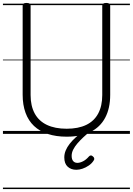

<svg xmlns="http://www.w3.org/2000/svg" viewBox="-20 -910 903 1305"><path d="M433 19Q361 19 305 0.5Q249 -18 211 -54Q173 -90 153.5 -143.5Q134 -197 134 -266V-871Q134 -881 140 -885.5Q146 -890 160 -890Q175 -890 181.5 -885.5Q188 -881 188 -871V-264Q188 -190 216 -138.5Q244 -87 299 -61Q354 -35 433 -35Q512 -35 566 -61Q620 -87 647.5 -138.5Q675 -190 675 -264V-871Q675 -881 681.5 -885.5Q688 -890 702 -890Q729 -890 729 -871V-266Q729 -174 695 -110Q661 -46 595.5 -13.5Q530 19 433 19ZM499 244Q463 244 440 223Q417 202 417 160Q417 136 426.5 113Q436 90 453.5 67.5Q471 45 496 22.5Q521 0 552 -23H593V-17Q569 2 546.5 23Q524 44 506 65Q488 86 477.5 107Q467 128 467 149Q467 173 477.5 185Q488 197 506 197Q523 197 544 186.5Q565 176 584 154Q590 147 597 146.5Q604 146 610 152Q619 158 620.5 166.5Q622 175 616 182Q604 201 583.5 215Q563 229 541 236.5Q519 244 499 244ZM0 365H863V375H0ZM0 -20H863V0H0ZM0 -505H863V-500H0ZM0 -885H863V-875H0Z"/></svg>

Font: Playwrite GB J Guides
Style: Regular
Weight: 400
Designer: Veronika Burian, José Scaglione
Foundry: TypeTogether
Version: Version 1.003